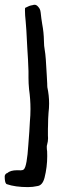

<svg xmlns="http://www.w3.org/2000/svg" viewBox="-22 -574 286 800"><path d="M94.7 205.6Q41.5 205.6 6.3 193.4Q5.9 193.4 5.4 192.9Q4.9 192.4 3.9 191.9Q-2.4 185.5 -2.4 161.1Q-2.4 156.2 1 151.9Q4.4 147.5 7.8 147.5Q21 135.3 49.8 135.3L64.5 135.7Q73.2 135.7 77.6 131.3Q90.3 119.6 96.2 27.3L100.1 -24.9L102.5 -66.9Q105 -93.3 105 -119.6Q105 -161.1 99.1 -202.1Q96.7 -226.6 96.7 -250.5V-277.8Q95.2 -325.2 91.8 -372.6Q89.4 -409.7 87.9 -446.8Q86.9 -465.8 85 -484.9Q82 -511.2 82 -531.2L82.5 -541L91.8 -545.4Q100.1 -549.8 106.9 -551.3L112.3 -552.2Q117.7 -554.2 123 -554.2Q132.8 -554.2 143.1 -537.6Q146.5 -531.2 147.5 -521.5Q149.9 -497.6 153.8 -474.1Q160.6 -439 161.1 -402.3Q161.1 -383.3 164.6 -364.3Q168.9 -342.3 172.9 -259.8Q174.8 -232.4 174.8 -224.6V-219.7Q174.8 -214.8 175.3 -210.4Q182.6 -176.8 182.6 -142.6Q182.6 -123.5 180.2 -104Q178.2 -78.6 178.2 -52.7L177.7 -36.6V-9.3Q178.2 -3.9 178.2 2Q178.2 15.1 174.3 28.8Q172.9 32.7 172.9 37.6L173.3 47.9Q174.8 51.8 174.8 76.2Q174.8 122.1 163.6 166.5Q155.3 198.2 134.3 201.2Q114.3 205.6 94.7 205.6Z"/></svg>

Font: Kurland
Style: Regular
Weight: 400
Designer: GGBot
Version: 0.22